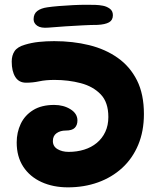

<svg xmlns="http://www.w3.org/2000/svg" viewBox="-20 -779 673 813"><path d="M589.4 -296.2Q589.4 -223.4 565.3 -165.8Q541.2 -108.1 497.6 -68.1Q453.9 -28 395.1 -6.8Q336.3 14.3 267.6 14.3Q204.9 14.3 155.6 -8.2Q106.2 -30.8 78.4 -73.3Q50.7 -115.8 50.7 -175.8Q50.7 -218.2 67.7 -254.4Q84.8 -290.6 120.1 -312.6Q155.4 -334.7 209.6 -334.7Q248.9 -334.7 278.4 -316.4Q307.9 -298.1 307.9 -268.8Q307.9 -249.3 296.7 -237.8Q285.6 -226.2 257.9 -226.2Q235.4 -226.2 219.7 -215.1Q203.9 -204 203.9 -181.7Q203.9 -159.3 223.4 -147.6Q243 -135.9 270.7 -135.9Q305.9 -135.9 336.4 -145.4Q367 -154.9 389.9 -173.9Q412.9 -192.9 425.8 -220.5Q438.8 -248.1 438.8 -283.6Q438.8 -345.8 406.5 -379.4Q374.2 -413.1 322.1 -426.8Q270 -440.6 211 -440.6Q173.3 -440.6 146.2 -434.7Q119 -428.8 90.4 -428.8Q60 -428.8 44.8 -453.1Q29.6 -477.3 29.6 -518.2Q29.6 -544.6 41.8 -562.6Q54 -580.6 85.6 -589.7Q113.4 -598.2 144.4 -601.5Q175.4 -604.8 209.4 -604.8Q288.8 -604.8 357.4 -587.9Q426 -571.1 478.4 -534.1Q530.8 -497.1 560.1 -438.7Q589.4 -380.2 589.4 -296.2ZM180.3 -748Q200.1 -751 229.3 -753.4Q258.6 -755.8 289.4 -757.3Q320.2 -758.8 345.2 -758.8Q368 -758.8 384 -758.3Q400 -757.8 415.6 -754.8Q431.2 -752 444.6 -742.5Q458 -733 458 -714.6Q458 -693.6 441.6 -684.4Q425.2 -675.3 393 -673.6Q367 -673.6 330.7 -671.7Q294.3 -669.8 256.4 -667.4Q218.4 -665 184.4 -662Q153.1 -659.2 137.7 -669.9Q122.3 -680.6 122.3 -697.4Q122.3 -720.7 138.1 -732.6Q153.9 -744.4 180.3 -748Z"/></svg>

Font: Playpen Sans Hebrew
Style: Regular
Weight: 400
Designer: Tom Grace, Laura Meseguer, Veronika Burian, José Scaglione
Foundry: TypeTogether
Version: Version 2.000